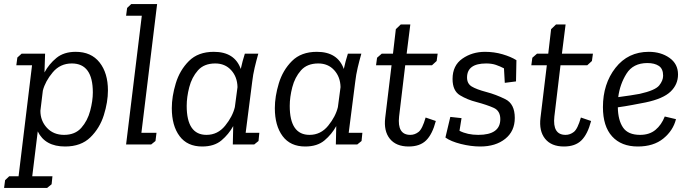

<svg xmlns="http://www.w3.org/2000/svg" viewBox="-51 -708 3381 941"><path d="M202 195 180 213H-31L-26 175L-6 156H40L106 -388H29L34 -426L55 -445H170L167 -353Q189 -394 225.5 -424Q262 -454 320 -454Q396 -454 437 -402Q478 -350 478 -265Q478 -208 458 -144Q438 -80 392 -35Q346 10 268 10Q170 10 134 -64L107 156H206ZM263 -47Q317 -47 347.5 -81.5Q378 -116 391 -165Q404 -214 404 -255Q404 -397 301 -397Q244 -397 207.5 -353.5Q171 -310 159 -264L147 -165Q147 -116 179 -81.5Q211 -47 263 -47Z M572 -669 592 -688H719L642 -57H716L711 -17L690 0H567L644 -631H567Z M1215 -445Q1205 -410 1197 -376Q1189 -342 1185 -307L1153 -57H1220L1216 -17L1195 0H1090L1092 -90Q1070 -50 1034.5 -20Q999 10 940 10Q867 10 829 -41Q791 -92 791 -178Q791 -235 810.5 -299.5Q830 -364 875 -409Q920 -454 997 -454Q1099 -454 1129 -370Q1133 -389 1138 -407.5Q1143 -426 1149 -445ZM1004 -397Q949 -397 919 -363Q889 -329 876.5 -280.5Q864 -232 864 -189Q864 -47 961 -47Q1016 -47 1052.5 -92Q1089 -137 1100 -183L1113 -281Q1112 -331 1082 -364Q1052 -397 1004 -397Z M1720 -445Q1710 -410 1702 -376Q1694 -342 1690 -307L1658 -57H1725L1721 -17L1700 0H1595L1597 -90Q1575 -50 1539.5 -20Q1504 10 1445 10Q1372 10 1334 -41Q1296 -92 1296 -178Q1296 -235 1315.5 -299.5Q1335 -364 1380 -409Q1425 -454 1502 -454Q1604 -454 1634 -370Q1638 -389 1643 -407.5Q1648 -426 1654 -445ZM1509 -397Q1454 -397 1424 -363Q1394 -329 1381.5 -280.5Q1369 -232 1369 -189Q1369 -47 1466 -47Q1521 -47 1557.5 -92Q1594 -137 1605 -183L1618 -281Q1617 -331 1587 -364Q1557 -397 1509 -397Z M1797 -425 1820 -445H1875L1889 -565L1913 -588H1960L1942 -445H2094L2089 -409L2066 -388H1935L1905 -137Q1895 -47 1960 -47Q1982 -47 2000.5 -61.5Q2019 -76 2035 -132L2085 -115Q2068 -50 2037.5 -20Q2007 10 1952 10Q1890 10 1859.5 -28Q1829 -66 1837 -131L1868 -388H1792Z M2293 -47Q2401 -47 2401 -124Q2401 -165 2368.5 -179.5Q2336 -194 2284 -208Q2240 -219 2203.5 -241Q2167 -263 2167 -321Q2167 -387 2215 -420.5Q2263 -454 2326 -454Q2371 -454 2412 -442Q2453 -430 2480 -413L2478 -309L2423 -302L2419 -373Q2400 -383 2379.5 -390Q2359 -397 2332 -397Q2238 -397 2238 -328Q2238 -298 2261 -284Q2284 -270 2333 -257Q2379 -245 2425.5 -222Q2472 -199 2472 -130Q2472 -65 2425 -27.5Q2378 10 2303 10Q2257 10 2207.5 -2.5Q2158 -15 2132 -34L2156 -135L2211 -129L2201 -67Q2240 -47 2293 -47Z M2558 -425 2581 -445H2636L2650 -565L2674 -588H2721L2703 -445H2855L2850 -409L2827 -388H2696L2666 -137Q2656 -47 2721 -47Q2743 -47 2761.5 -61.5Q2780 -76 2796 -132L2846 -115Q2829 -50 2798.5 -20Q2768 10 2713 10Q2651 10 2620.5 -28Q2590 -66 2598 -131L2629 -388H2553Z M3086 -47Q3132 -47 3161.5 -71.5Q3191 -96 3207 -137L3262 -124Q3248 -68 3200 -29Q3152 10 3075 10Q2994 10 2949 -39.5Q2904 -89 2904 -183Q2904 -297 2965.5 -375.5Q3027 -454 3129 -454Q3188 -454 3230 -424.5Q3272 -395 3272 -343Q3272 -294 3235.5 -259Q3199 -224 3113 -206Q3082 -200 3047.5 -193.5Q3013 -187 2977 -182Q2978 -119 3002.5 -83Q3027 -47 3086 -47ZM3084 -248Q3160 -265 3179.5 -289Q3199 -313 3199 -337Q3199 -371 3178 -385Q3157 -399 3122 -399Q3052 -399 3019.5 -347Q2987 -295 2979 -232Q3047 -241 3084 -248Z"/></svg>

Font: Zilla Slab
Style: Italic
Weight: 400
Italic angle: -6°
Designer: Typotheque.com
Foundry: Typotheque type foundry
Version: Version 1.1; 2017; ttfautohint (v1.6)